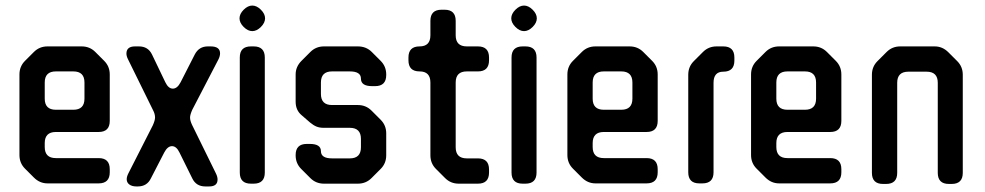

<svg xmlns="http://www.w3.org/2000/svg" viewBox="-20 -652 3545 691"><path d="M102 -13Q123 8 151 8H335Q375 8 375 -32V-43Q375 -83 335 -83H181Q141 -83 141 -123V-137Q141 -177 181 -177H335Q375 -177 375 -217V-384Q375 -413 355 -433L323 -465Q303 -485 274 -485H151Q122 -485 102 -465L70 -433Q50 -413 50 -384V-94Q50 -65 70 -45ZM141 -297V-355Q141 -395 181 -395H244Q284 -395 284 -355V-297Q284 -257 244 -257H181Q141 -257 141 -297Z M436 -7Q436 5 445.5 12Q455 19 471 19H476Q509 19 523 -10L571 -103Q583 -126 599 -126Q615 -126 626 -103L672 -10Q686 19 719 19H733Q763 19 763 -6Q763 -16 757 -28L671 -203Q664 -218 664 -229Q664 -239 672 -257L766 -438Q772 -450 772 -460Q772 -485 738 -485H728Q696 -485 681 -456L630 -356Q618 -333 602 -333Q586 -333 575 -356L527 -456Q513 -485 480 -485H466Q435 -485 435 -459Q435 -450 441 -438L531 -255Q538 -242 538 -229Q538 -219 530 -201L442 -28Q436 -16 436 -7Z M857 -555Q872 -540 888 -540Q904 -540 919 -555Q934 -570 934 -586Q934 -602 919 -617Q904 -632 888 -632Q872 -632 857 -617Q842 -602 842 -586Q842 -570 857 -555ZM883 9H893Q933 9 933 -31V-445Q933 -485 893 -485H883Q843 -485 843 -445V-31Q843 9 883 9Z M1097 -11Q1117 9 1146 9H1268Q1297 9 1317 -11L1350 -44Q1370 -64 1370 -93V-172Q1370 -201 1350 -221L1317 -254Q1297 -274 1268 -274H1175Q1135 -274 1135 -314V-355Q1135 -395 1175 -395H1239Q1279 -395 1279 -369Q1279 -342 1319 -342H1330Q1370 -342 1370 -382V-384Q1370 -413 1350 -433L1318 -465Q1298 -485 1268 -485H1146Q1117 -485 1097 -465L1065 -433Q1044 -412 1044 -384V-286Q1044 -255 1066 -237L1096 -211Q1108 -201 1119 -196.5Q1130 -192 1145 -192H1239Q1279 -192 1279 -152V-122Q1279 -82 1239 -82H1175Q1135 -82 1135 -108Q1135 -134 1095 -134H1084Q1044 -134 1044 -94V-93Q1044 -64 1064 -44Z M1549 -44 1582 -11Q1602 9 1631 9H1700Q1740 9 1740 -31V-42Q1740 -82 1700 -82H1660Q1620 -82 1620 -122V-355Q1620 -395 1660 -395H1700Q1740 -395 1740 -435V-445Q1740 -485 1700 -485H1660Q1620 -485 1620 -525V-577Q1620 -617 1580 -617H1569Q1529 -617 1529 -577V-525Q1529 -485 1490 -485Q1450 -485 1450 -445V-435Q1450 -395 1490 -395Q1529 -395 1529 -355V-93Q1529 -64 1549 -44Z M1835 -555Q1850 -540 1866 -540Q1882 -540 1897 -555Q1912 -570 1912 -586Q1912 -602 1897 -617Q1882 -632 1866 -632Q1850 -632 1835 -617Q1820 -602 1820 -586Q1820 -570 1835 -555ZM1861 9H1871Q1911 9 1911 -31V-445Q1911 -485 1871 -485H1861Q1821 -485 1821 -445V-31Q1821 9 1861 9Z M2074 -13Q2095 8 2123 8H2307Q2347 8 2347 -32V-43Q2347 -83 2307 -83H2153Q2113 -83 2113 -123V-137Q2113 -177 2153 -177H2307Q2347 -177 2347 -217V-384Q2347 -413 2327 -433L2295 -465Q2275 -485 2246 -485H2123Q2094 -485 2074 -465L2042 -433Q2022 -413 2022 -384V-94Q2022 -65 2042 -45ZM2113 -297V-355Q2113 -395 2153 -395H2216Q2256 -395 2256 -355V-297Q2256 -257 2216 -257H2153Q2113 -257 2113 -297Z M2497 8H2508Q2548 8 2548 -32V-354Q2548 -394 2583 -394Q2623 -394 2623 -434V-445Q2623 -485 2583 -485H2559Q2530 -485 2510 -465L2477 -432Q2457 -412 2457 -383V-32Q2457 8 2497 8Z M2735 -13Q2756 8 2784 8H2968Q3008 8 3008 -32V-43Q3008 -83 2968 -83H2814Q2774 -83 2774 -123V-137Q2774 -177 2814 -177H2968Q3008 -177 3008 -217V-384Q3008 -413 2988 -433L2956 -465Q2936 -485 2907 -485H2784Q2755 -485 2735 -465L2703 -433Q2683 -413 2683 -384V-94Q2683 -65 2703 -45ZM2774 -297V-355Q2774 -395 2814 -395H2877Q2917 -395 2917 -355V-297Q2917 -257 2877 -257H2814Q2774 -257 2774 -297Z M3158 10H3169Q3209 10 3209 -30V-354Q3209 -394 3249 -394H3315Q3355 -394 3355 -354V-30Q3355 10 3395 10H3405Q3445 10 3445 -30V-383Q3445 -412 3425 -432L3393 -464Q3372 -485 3344 -485H3220Q3191 -485 3171 -465L3138 -432Q3118 -412 3118 -383V-30Q3118 10 3158 10Z"/></svg>

Font: WDXL Lubrifont SC
Style: Regular
Weight: 400
Designer: [WDXL Lubrifont] Copyright 2020-2022 (c) NightFurySL2001, Skr-ZERO; [ZCOOL QingKe HuangYou] Copyright 2018-2022 (c) The 
Version: Version 2.001;hotconv 1.1.1;makeotfexe 2.6.0